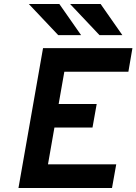

<svg xmlns="http://www.w3.org/2000/svg" viewBox="-20 -941 683 961"><path d="M72.4 0 195.4 -700H642.8L622.6 -582H302L273.6 -420.6H464L443 -302.6H252.4L220.2 -118.6H561.8L540.6 0ZM271.6 -765 124.2 -921H277L386 -765ZM478.2 -765 330.8 -921H483.6L592.6 -765Z"/></svg>

Font: Overpass
Style: Italic
Weight: 400
Italic angle: -10°
Designer: Delve Withrington, Dave Bailey, Thomas Jockin
Foundry: Delve Fonts LLC
Version: Version 4.000